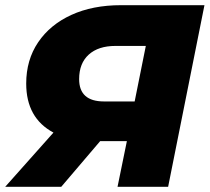

<svg xmlns="http://www.w3.org/2000/svg" viewBox="-37 -720 808 740"><path d="M416 0 452 -176H349L199 0H-17L169 -209Q64 -265 64 -398Q64 -489 110 -557Q156 -625 238 -662.5Q320 -700 429 -700H751L611 0ZM482 -329 525 -543H408Q342 -543 305 -509.5Q268 -476 268 -415Q268 -329 364 -329Z"/></svg>

Font: Montserrat ExtraBold
Style: Italic
Weight: 800
Italic angle: -11.3°
Designer: Julieta Ulanovsky
Foundry: Julieta Ulanovsky
Version: Version 9.000; ttfautohint (v1.8.4.7-5d5b)